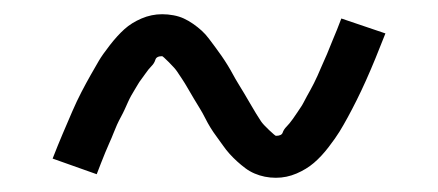

<svg xmlns="http://www.w3.org/2000/svg" viewBox="-20 -456 616 270"><path d="M368 -206Q383 -206 397 -212Q411 -218 421.5 -227Q432 -236 442 -249Q452 -262 457.5 -271Q463 -280 469 -291Q475 -302 481.5 -315Q488 -328 494.5 -342.5Q501 -357 508 -374Q515 -391 522 -409L460 -430Q457 -422 454 -414.5Q451 -407 448 -400Q445 -393 442.5 -386.5Q440 -380 437 -373.5Q434 -367 431.5 -361Q429 -355 426.5 -349.5Q424 -344 421.5 -339Q419 -334 416.5 -329.5Q414 -325 411.5 -320.5Q409 -316 407 -312Q405 -308 402.5 -304.5Q400 -301 398.5 -298.5Q397 -296 392 -289Q387 -282 383 -278Q379 -274 377.5 -269.5Q376 -265 368 -265Q367 -265 358.5 -273Q350 -281 347 -285.5Q344 -290 340 -296.5Q336 -303 332 -310Q328 -317 323.5 -324.5Q319 -332 315 -338.5Q311 -345 307.5 -351.5Q304 -358 300 -364.5Q296 -371 291.5 -377.5Q287 -384 282.5 -390Q278 -396 273.5 -402Q269 -408 263.5 -413Q258 -418 251.5 -422.5Q245 -427 238.5 -430Q232 -433 224 -434.5Q216 -436 208 -436Q193 -436 179 -430Q165 -424 155 -415Q145 -406 134.5 -392.5Q124 -379 119 -370.5Q114 -362 107.5 -350.5Q101 -339 94.5 -326.5Q88 -314 81.5 -299Q75 -284 68 -267.5Q61 -251 54 -233L116 -211Q119 -219 122 -226.5Q125 -234 128 -241.5Q131 -249 134 -255.5Q137 -262 139.5 -268.5Q142 -275 144.5 -280.5Q147 -286 150 -291.5Q153 -297 155.5 -302.5Q158 -308 160 -312.5Q162 -317 164.5 -321.5Q167 -326 169.5 -330Q172 -334 174 -337.5Q176 -341 178 -343.5Q180 -346 184.5 -352.5Q189 -359 193 -363Q197 -367 198.5 -372Q200 -377 208 -377Q209 -377 217.5 -368.5Q226 -360 229 -355.5Q232 -351 236 -345Q240 -339 244 -332Q248 -325 252.5 -317.5Q257 -310 261 -303.5Q265 -297 268.5 -290Q272 -283 276 -276.5Q280 -270 284.5 -264Q289 -258 293.5 -251.5Q298 -245 303 -239.5Q308 -234 313.5 -229Q319 -224 325 -219.5Q331 -215 338 -212Q345 -209 352.5 -207.5Q360 -206 368 -206Z"/></svg>

Font: Iosevka Sparkle Light
Style: Regular
Weight: 300
Designer: Belleve Invis
Foundry: Belleve Invis
Version: Version 4.5.0; ttfautohint (v1.8.3)